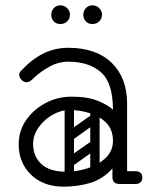

<svg xmlns="http://www.w3.org/2000/svg" viewBox="-20 -689 573 719"><path d="M403 -24Q403 -29 406 -34Q409 -39 413 -43Q415 -45 420.5 -46.5Q426 -48 437 -48H488Q500 -48 507 -41Q513 -36 513 -24Q513 -13 507 -7Q500 0 488 0H437Q416 0 412 -7Q405 -11 403 -24ZM218 10Q143 10 96.5 -34.5Q50 -79 50 -149Q50 -198 77 -238Q104 -278 149.5 -302.5Q195 -327 248 -327Q309 -327 347.5 -311Q386 -295 403 -278Q403 -379 358 -418.5Q313 -458 236 -458Q199 -458 165.5 -439.5Q132 -421 110 -400Q99 -389 92.5 -385Q86 -381 80 -381Q67 -381 58 -393Q52 -401 52 -409Q52 -417 60 -425Q99 -467 142 -488.5Q185 -510 236 -510Q340 -510 398 -454Q456 -398 456 -300V-26Q456 0 428 0Q401 0 401 -26V-58Q365 -18 318 -4Q271 10 218 10ZM228 -46Q268 -46 308.5 -59Q349 -72 376 -98Q403 -124 403 -161Q403 -204 378 -229Q353 -254 315.5 -265.5Q278 -277 241 -277Q208 -277 176.5 -259Q145 -241 124.5 -212Q104 -183 104 -150Q104 -104 134.5 -75Q165 -46 228 -46ZM235 -78Q225 -93 239 -102L316 -156Q331 -166 340 -152Q351 -137 337 -128L260 -73Q254 -69 247 -70Q240 -71 235 -78ZM235 -176Q225 -191 239 -200L316 -254Q331 -264 340 -250Q351 -235 337 -226L260 -171Q254 -167 247 -168Q240 -169 235 -176ZM335 -17Q318 -17 318 -34V-287Q318 -304 335 -304Q353 -304 353 -288V-35Q353 -17 335 -17ZM239 -17Q222 -17 222 -34V-287Q222 -304 239 -304Q257 -304 257 -288V-35Q257 -17 239 -17ZM326 -599Q311 -599 301.5 -609Q292 -619 292 -634Q292 -648 301.5 -658.5Q311 -669 326 -669Q341 -669 351.5 -658.5Q362 -648 362 -634Q362 -619 351.5 -609Q341 -599 326 -599ZM206 -599Q191 -599 181.5 -609Q172 -619 172 -634Q172 -648 181.5 -658.5Q191 -669 206 -669Q221 -669 231.5 -658.5Q242 -648 242 -634Q242 -619 231.5 -609Q221 -599 206 -599Z"/></svg>

Font: Agu Display
Style: Regular
Weight: 400
Designer: Oluwaseun Badejo
Version: Version 1.103